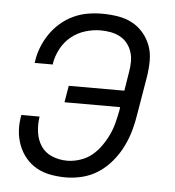

<svg xmlns="http://www.w3.org/2000/svg" viewBox="-44 -569 563 619"><g transform="rotate(5 237.5 -260.0)"><path d="M191 8Q166 8 141.5 3.5Q117 -1 96.5 -12.5Q76 -24 61 -42Q46 -60 37.5 -82.5Q29 -105 27.5 -129.5Q26 -154 31 -180H90Q86 -154 89.5 -129Q93 -104 106 -84.5Q119 -65 142 -55.5Q165 -46 191 -46Q211 -46 232.5 -53Q254 -60 270.5 -73.5Q287 -87 300 -105.5Q313 -124 322 -143.5Q331 -163 336 -183Q341 -203 345 -224L346 -233H166L175 -287H355L365 -349Q368 -366 368 -382.5Q368 -399 363 -414Q358 -429 348.5 -441Q339 -453 325 -460.5Q311 -468 295 -471Q279 -474 262 -474Q238 -474 213 -466.5Q188 -459 167.5 -442.5Q147 -426 134.5 -402.5Q122 -379 118 -355V-351H59L60 -356Q63 -379 72 -402Q81 -425 95 -445.5Q109 -466 128 -482.5Q147 -499 169.5 -509.5Q192 -520 215.5 -524Q239 -528 262 -528Q288 -528 313 -524Q338 -520 359 -509Q380 -498 395.5 -480Q411 -462 419.5 -439.5Q428 -417 428 -391.5Q428 -366 424 -340L403 -215Q399 -188 391.5 -161.5Q384 -135 371.5 -109.5Q359 -84 340 -61Q321 -38 297 -22Q273 -6 245.5 1Q218 8 191 8Z"/></g></svg>

Font: Iosevka QP Light
Style: Italic
Weight: 300
Italic angle: -9°
Designer: Belleve Invis
Foundry: Belleve Invis
Version: Version 20.0.0; ttfautohint (v1.8.4)